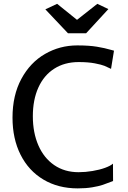

<svg xmlns="http://www.w3.org/2000/svg" viewBox="-20 -992 681 1019"><path d="M570.3 -727.1 585 -723.1 569.3 -626.5Q551.3 -635.7 535.2 -642.3Q519 -648.9 483.4 -655.8Q447.8 -662.6 397.5 -662.6Q322.8 -662.6 267.8 -627.4Q212.9 -592.3 183.6 -527.3Q154.3 -462.4 154.3 -375Q154.3 -288.1 183.6 -220.7Q212.9 -153.3 267.8 -115.7Q322.8 -78.1 397 -78.1Q433.6 -78.1 471.2 -84.5Q508.8 -90.8 537.6 -101.3Q566.4 -111.8 579.6 -123.5L580.1 -31.2Q548.3 -18.6 525.6 -11Q502.9 -3.4 469 2.2Q435.1 7.8 392.6 7.8Q288.6 7.8 210.2 -39.1Q131.8 -85.9 89.1 -170.9Q46.4 -255.9 46.4 -367.7Q46.4 -486.3 93.3 -573.2Q140.1 -660.2 218.8 -705.6Q297.4 -751 390.1 -751Q452.6 -751 494.1 -744.1Q535.6 -737.3 570.3 -727.1ZM283.2 -971.7 388.7 -886.7 496.6 -971.7 555.2 -943.8 437 -815.4H340.8L220.7 -942.4Z"/></svg>

Font: Merriweather Sans
Style: Regular
Weight: 400
Designer: Eben Sorkin
Foundry: Eben Sorkin
Version: Version 1.006; ttfautohint (v1.4.1) -l 6 -r 50 -G 0 -x 11 -H